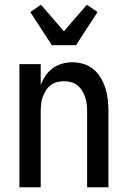

<svg xmlns="http://www.w3.org/2000/svg" viewBox="-20 -791 540 811"><path d="M62 0V-520H152V-432Q160 -453 172.5 -471.5Q185 -490 203 -503Q221 -516 242.5 -522Q264 -528 286 -528Q310 -528 334 -520.5Q358 -513 376 -497.5Q394 -482 406.5 -460.5Q419 -439 426 -416Q433 -393 435.5 -368.5Q438 -344 438 -320V0H348V-320Q348 -335 346.5 -350.5Q345 -366 340 -380Q335 -394 327 -407.5Q319 -421 307 -430.5Q295 -440 280 -444Q265 -448 250 -448Q235 -448 220 -444Q205 -440 193 -430.5Q181 -421 173 -407.5Q165 -394 160 -380Q155 -366 153.5 -350.5Q152 -335 152 -320V0ZM199 -600 108 -740 153 -771 250 -659 347 -771 392 -740 301 -600Z"/></svg>

Font: Iosevka SS18 Medium
Style: Regular
Weight: 500
Monospace: yes
Designer: Belleve Invis
Foundry: Belleve Invis
Version: Version 25.1.1; ttfautohint (v1.8.4)